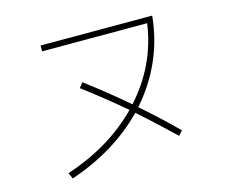

<svg xmlns="http://www.w3.org/2000/svg" viewBox="-98 -848 1197 987"><g transform="rotate(-15 500.0 -354.5)"><path d="M785 -706Q773 -581 724 -471Q675 -361 594 -270Q701 -176 780 -97L759 -73Q660 -168 572 -246Q414 -84 174 -3L160 -35Q394 -112 547 -268Q426 -370 329 -442L350 -468Q465 -381 569 -292Q643 -373 689 -470Q735 -567 750 -675H191V-706Z"/></g></svg>

Font: IBM Plex Sans JP ExtraLight
Style: Regular
Weight: 200
Designer: Mike Abbink; Paul van der Laan; Pieter van Rosmalen; Wujin Sim; Yejin Wi; Jinhee Kim; Boomi Park; Yona Kim; Kichan Ma
Foundry: Sandoll Inc.
Version: Version 1.001